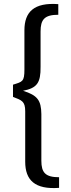

<svg xmlns="http://www.w3.org/2000/svg" viewBox="-20 -789 359 975"><path d="M276 -768C153 -777 104 -729 104 -635V-436C104 -374 94 -374 46 -359V-297C90 -280 108 -275 108 -224V32C108 126 157 174 280 165V111C210 111 190 87 190 27V-210C189 -280 170 -305 97 -328C168 -342 187 -368 186 -450V-629C186 -690 206 -714 276 -714Z"/></svg>

Font: SnT
Style: Regular
Weight: 400
Designer: Natanael Gama
Version: Version 1.001;PS 001.001;hotconv 1.0.70;makeotf.lib2.5.58329